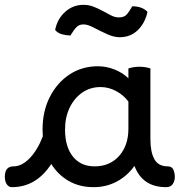

<svg xmlns="http://www.w3.org/2000/svg" viewBox="-57 -760 743 794"><path d="M-1 -72Q33 -72 65.5 -105.5Q98 -139 120 -196Q119 -210 119 -224Q119 -300 149 -359Q179 -418 230.5 -452Q282 -486 348 -486Q383 -486 417 -472.5Q451 -459 474 -436V-477Q483 -480 495 -482Q507 -484 520 -484Q544 -484 565 -477V-184Q565 -131 581.5 -101.5Q598 -72 637 -72Q654 -72 660 -58Q666 -44 666 -28Q666 -12 657.5 1Q649 14 630 14Q532 14 499 -74Q470 -33 426.5 -9.5Q383 14 330 14Q272 14 227.5 -11.5Q183 -37 155 -82Q93 14 -8 14Q-21 14 -29 2Q-37 -10 -37 -29Q-37 -72 -1 -72ZM212 -224Q212 -153 244.5 -112.5Q277 -72 334 -72Q397 -72 435.5 -115Q474 -158 474 -228V-340Q454 -367 423 -383.5Q392 -400 359 -400Q316 -400 283 -377Q250 -354 231 -314.5Q212 -275 212 -224ZM434 -688Q456 -688 466.5 -699.5Q477 -711 490 -734Q531 -734 553 -711Q543 -665 513 -635.5Q483 -606 437 -606Q424 -606 408 -610.5Q392 -615 360 -631Q339 -642 321 -650.5Q303 -659 288 -659Q270 -659 259 -647.5Q248 -636 234 -613Q215 -614 198.5 -618.5Q182 -623 171 -636Q180 -682 212.5 -711Q245 -740 288 -740Q310 -740 329.5 -732.5Q349 -725 369 -714Q384 -706 401 -697Q418 -688 434 -688Z"/></svg>

Font: Borel
Style: Regular
Weight: 400
Designer: Rosalie Wagner
Foundry: ANRT
Version: Version 1.007; ttfautohint (v1.8.4.7-5d5b)